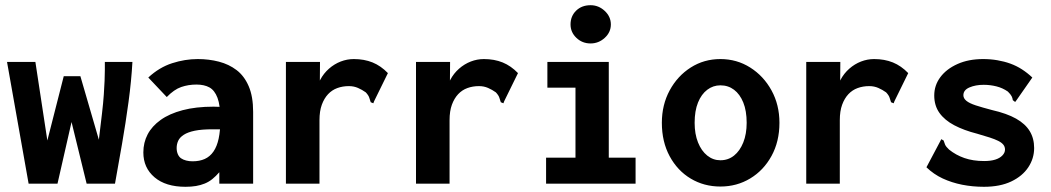

<svg xmlns="http://www.w3.org/2000/svg" viewBox="-20 -706 4040 738"><path d="M90 0 7 -468H116L162 -166L225 -413H289L360 -169Q367 -227 372 -269.5Q377 -312 379 -342.5Q381 -373 382 -395.5Q383 -418 383 -437V-468H489Q485 -395 474 -314Q463 -233 449 -152.5Q435 -72 422 0H313L255 -237L201 0Z M693 12Q617 12 574 -24.5Q531 -61 531 -120Q531 -158 547.5 -189.5Q564 -221 597.5 -245Q631 -269 682 -282.5Q733 -296 801 -296Q807 -296 817 -295.5Q827 -295 839 -295Q851 -295 861 -294L864 -208Q856 -209 843.5 -209Q831 -209 818 -209Q805 -209 797 -209Q755 -209 728.5 -203.5Q702 -198 686.5 -188Q671 -178 665 -165Q659 -152 659 -137Q659 -124 663.5 -113.5Q668 -103 676 -97.5Q684 -92 695.5 -89Q707 -86 720 -86Q747 -86 767 -95Q787 -104 800.5 -123.5Q814 -143 820.5 -173.5Q827 -204 827 -246Q827 -301 816 -330Q805 -359 785 -370Q765 -381 735 -381Q704 -381 676.5 -371.5Q649 -362 621 -333L550 -408Q592 -447 641.5 -463Q691 -479 740 -479Q783 -479 821.5 -469Q860 -459 889.5 -436.5Q919 -414 936 -374.5Q953 -335 953 -276V0H823V-44Q810 -29 796.5 -18Q783 -7 767 -0.5Q751 6 733 9Q715 12 693 12Z M1079 -468H1210L1209 -338L1195 -345Q1198 -375 1211 -399.5Q1224 -424 1244.5 -442Q1265 -460 1289.5 -469.5Q1314 -479 1340 -479Q1380 -479 1412 -466Q1444 -453 1471 -425L1418 -317L1415 -309L1405 -313Q1402 -321 1399.5 -330Q1397 -339 1386 -351Q1372 -361 1356 -368Q1340 -375 1321 -375Q1297 -375 1276.5 -367.5Q1256 -360 1241 -344Q1226 -328 1217 -303.5Q1208 -279 1208 -244V0H1079Z M1579 -468H1710L1709 -338L1695 -345Q1698 -375 1711 -399.5Q1724 -424 1744.5 -442Q1765 -460 1789.5 -469.5Q1814 -479 1840 -479Q1880 -479 1912 -466Q1944 -453 1971 -425L1918 -317L1915 -309L1905 -313Q1902 -321 1899.5 -330Q1897 -339 1886 -351Q1872 -361 1856 -368Q1840 -375 1821 -375Q1797 -375 1776.5 -367.5Q1756 -360 1741 -344Q1726 -328 1717 -303.5Q1708 -279 1708 -244V0H1579Z M2079 0V-100H2192V-369H2084V-468H2320V-100H2423V0ZM2250 -539Q2218 -539 2195.5 -560.5Q2173 -582 2173 -612Q2173 -644 2194.5 -665Q2216 -686 2250 -686Q2281 -686 2304.5 -664Q2328 -642 2328 -612Q2328 -582 2304.5 -560.5Q2281 -539 2250 -539Z M2749 11Q2686 11 2635 -19.5Q2584 -50 2554 -105.5Q2524 -161 2524 -234Q2524 -303 2554 -358.5Q2584 -414 2635 -446.5Q2686 -479 2749 -479Q2812 -479 2863.5 -446.5Q2915 -414 2945.5 -358.5Q2976 -303 2976 -234Q2976 -162 2945.5 -106.5Q2915 -51 2863.5 -20Q2812 11 2749 11ZM2749 -90Q2779 -90 2801.5 -108Q2824 -126 2837 -158.5Q2850 -191 2850 -234Q2850 -280 2837 -312Q2824 -344 2801.5 -361Q2779 -378 2749 -378Q2721 -378 2698.5 -361Q2676 -344 2663 -312Q2650 -280 2650 -234Q2650 -191 2663 -158.5Q2676 -126 2698.5 -108Q2721 -90 2749 -90Z M3079 -468H3210L3209 -338L3195 -345Q3198 -375 3211 -399.5Q3224 -424 3244.5 -442Q3265 -460 3289.5 -469.5Q3314 -479 3340 -479Q3380 -479 3412 -466Q3444 -453 3471 -425L3418 -317L3415 -309L3405 -313Q3402 -321 3399.5 -330Q3397 -339 3386 -351Q3372 -361 3356 -368Q3340 -375 3321 -375Q3297 -375 3276.5 -367.5Q3256 -360 3241 -344Q3226 -328 3217 -303.5Q3208 -279 3208 -244V0H3079Z M3762 12Q3718 12 3678 4Q3638 -4 3603.5 -20Q3569 -36 3541 -63L3594 -163L3598 -171L3607 -166Q3609 -159 3612.5 -150.5Q3616 -142 3628 -131Q3654 -110 3687 -98.5Q3720 -87 3763 -87Q3788 -87 3805.5 -92.5Q3823 -98 3833 -108.5Q3843 -119 3843 -131Q3843 -142 3836.5 -150Q3830 -158 3817 -164.5Q3804 -171 3784 -177.5Q3764 -184 3736 -192Q3685 -205 3648 -224.5Q3611 -244 3591 -272Q3571 -300 3571 -339Q3571 -378 3594.5 -409.5Q3618 -441 3660.5 -460Q3703 -479 3759 -479Q3787 -479 3813.5 -474.5Q3840 -470 3863.5 -461.5Q3887 -453 3908 -439.5Q3929 -426 3948 -408L3888 -322L3882 -314L3873 -321Q3872 -329 3868.5 -336Q3865 -343 3854 -354Q3834 -368 3810 -374Q3786 -380 3761 -380Q3730 -380 3706.5 -370Q3683 -360 3683 -340Q3683 -328 3694.5 -318.5Q3706 -309 3730.5 -301Q3755 -293 3793 -283Q3850 -270 3885.5 -250Q3921 -230 3938 -202Q3955 -174 3955 -137Q3955 -97 3932.5 -63Q3910 -29 3867 -8.5Q3824 12 3762 12Z"/></svg>

Font: Inconsolata ExtraBold
Style: Regular
Weight: 800
Designer: Raph Levien, Cyreal, Brenton Simpson
Foundry: Raph Levien, Cyreal, Google
Version: Version 3.001